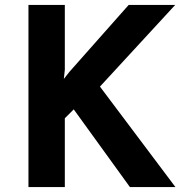

<svg xmlns="http://www.w3.org/2000/svg" viewBox="-20 -756 744 776"><path d="M242 -474 238 -437 260 -465 500 -736H688L384 -406L689 0H505L278 -314L242 -278V0H95V-736H242Z"/></svg>

Font: Synthetic
Style: Bold
Weight: 700
Designer: Santiago Orozco
Foundry: Typemade
Version: Version 2.000; ttfautohint (v1.8.4.7-5d5b)